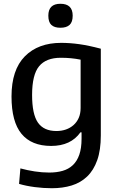

<svg xmlns="http://www.w3.org/2000/svg" viewBox="-20 -777 620 1017"><path d="M255 220Q210 220 164 214Q118 208 81 197L88 115Q125 125 164 131Q203 137 241 137Q280 137 311.5 128Q343 119 365.5 98Q388 77 400 42.5Q412 8 412 -42V-76H406Q355 -4 251 -4Q147 -4 94 -68Q41 -132 41 -266Q41 -407 111.5 -478.5Q182 -550 304 -550Q350 -550 400 -543Q450 -536 514 -519V-60Q514 18 495 71.5Q476 125 441.5 158Q407 191 359.5 205.5Q312 220 255 220ZM279 -83Q306 -83 329 -91Q352 -99 369.5 -114.5Q387 -130 397 -152.5Q407 -175 407 -205V-461Q382 -466 356.5 -468.5Q331 -471 302 -471Q224 -471 187 -426Q150 -381 150 -274Q150 -172 181 -127.5Q212 -83 279 -83ZM300 -630Q268 -630 252 -645Q236 -660 236 -694Q236 -757 300 -757Q365 -757 365 -694Q365 -660 348.5 -645Q332 -630 300 -630Z"/></svg>

Font: Encode Sans Narrow
Style: Medium
Weight: 500
Designer: Pablo Impallari, Andres Torresi
Foundry: Pablo Impallari, Andres Torresi
Version: Version 1.000; ttfautohint (v1.00) -l 8 -r 50 -G 200 -x 14 -